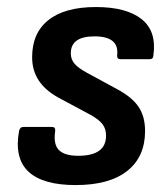

<svg xmlns="http://www.w3.org/2000/svg" viewBox="-20 -523 480 554"><path d="M198.2 11Q103.9 11 62.4 -27.5Q20.9 -66.1 34.9 -144.6Q37.3 -156.7 47.3 -156.7H130.4Q140.5 -156.7 139.2 -144.6Q133.6 -106.5 150 -90Q166.4 -73.5 205.7 -73.5Q286 -73.5 286 -131.5Q286 -150.9 276.2 -164.1Q266.5 -177.3 242 -191.2L147.3 -242Q110.1 -262.7 91.4 -291.4Q72.7 -320.1 72.7 -358Q72.7 -428 120 -465.3Q167.3 -502.7 256.5 -502.7Q344.8 -502.7 388.7 -467.7Q432.5 -432.8 422.6 -363.2Q422.3 -352.1 411.5 -352.1H327.8Q317.3 -352.1 318 -363.2Q324.8 -418.1 252.7 -418.1Q184.3 -418.1 184.3 -369.3Q184.3 -351.5 195.2 -339Q206 -326.4 231.8 -312.5L319.5 -264.9Q361.3 -242.2 379.9 -214.6Q398.6 -186.9 398.6 -144.8Q398.6 -70.5 347.1 -29.8Q295.7 11 198.2 11Z"/></svg>

Font: Sofia Sans Semi Condensed
Style: Italic
Weight: 400
Italic angle: -9°
Designer: Botio Nikoltchev, Ani Petrova
Foundry: lettersoup
Version: Version 4.101